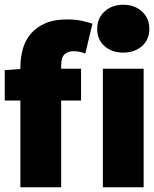

<svg xmlns="http://www.w3.org/2000/svg" viewBox="-30 -790 650 810"><path d="M56 0V-366H-10V-494L56 -499V-506Q56 -546 66 -582.5Q76 -619 99.5 -647Q123 -675 160.5 -691.5Q198 -708 254 -708Q289 -708 316 -702Q343 -696 360 -690L330 -564Q318 -569 305 -571.5Q292 -574 280 -574Q256 -574 242 -560.5Q228 -547 228 -512V-500H312V-366H228V0ZM404 0V-500H576V0ZM490 -568Q442 -568 411 -595.5Q380 -623 380 -668Q380 -713 411 -741.5Q442 -770 490 -770Q538 -770 569 -741.5Q600 -713 600 -668Q600 -623 569 -595.5Q538 -568 490 -568Z"/></svg>

Font: Source Code Pro Black
Style: Regular
Weight: 900
Monospace: yes
Designer: Paul D. Hunt, Teo Tuominen
Foundry: Adobe Systems Incorporated
Version: Version 2.030;PS 1.000;hotconv 16.6.51;makeotf.lib2.5.65220